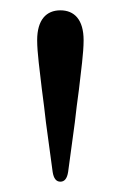

<svg xmlns="http://www.w3.org/2000/svg" viewBox="-20 -828 234 372"><path d="M69 -591 82 -495C84 -482 89 -476 97 -476C105 -476 110 -482 112 -495L125 -591C127 -610 130 -633 133 -655C137 -691 142 -725 142 -750C142 -790 124 -808 97 -808C70 -808 52 -790 52 -750C52 -726 57 -691 61 -656C64 -633 67 -610 69 -591Z"/></svg>

Font: 寒蝉锦书宋
Style: Regular
Weight: 400
Designer: 寒蝉锦书宋{Warren} 思源宋体{Ryoko NISHIZUKA 西塚涼子 (kana & ideographs); Frank Grießhammer (Latin, Greek & Cyrillic); Wenlong ZHANG 
Foundry: Adobe & ChillType
Version: Version 2.000;Glyphs 3.1.1 (3135)